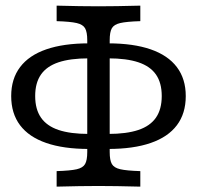

<svg xmlns="http://www.w3.org/2000/svg" viewBox="-20 -635 716 698"><path d="M297.2 -82.3V-488.7Q297.2 -518.5 289.3 -532.3Q281.4 -546 258.9 -551.2Q236.4 -556.5 185.9 -558.1V-614.5Q274.6 -612.1 337.9 -612.1Q399.1 -612.1 490.1 -614.5V-558.1Q439.5 -556.5 417 -551.2Q394.5 -546 386.6 -532.3Q378.8 -518.6 378.8 -488.7V-82.3Q378.8 -52.4 386.7 -38.7Q394.6 -25 417.1 -19.8Q439.6 -14.5 490.1 -12.9V43.5Q399.1 41.1 337.9 41.1Q274.6 41.1 185.9 43.5V-12.9Q236.4 -14.5 258.9 -19.7Q281.4 -24.9 289.3 -38.6Q297.2 -52.4 297.2 -82.3ZM20.7 -285.7Q20.7 -348.3 53 -391Q85.2 -433.8 148.2 -455.6Q211.1 -477.4 303.1 -477.4V-422.9Q235.6 -422.9 192.7 -408.5Q149.8 -394.1 128.9 -363.9Q107.9 -333.7 107.9 -286Q107.9 -237.8 129 -207.4Q150.1 -176.9 192.9 -162.5Q235.8 -148.1 303.1 -148.1V-93.5Q210.9 -93.5 148 -115.3Q85.1 -137 52.9 -179.8Q20.7 -222.6 20.7 -285.7ZM568 -286Q568 -333.7 547.1 -363.9Q526.1 -394.1 483.2 -408.5Q440.3 -422.9 372.9 -422.9V-477.4Q464.8 -477.4 527.8 -455.6Q590.7 -433.8 623 -391Q655.3 -348.3 655.3 -285.7Q655.3 -222.6 623.1 -179.8Q590.9 -137 528 -115.3Q465.1 -93.5 372.9 -93.5V-148.1Q440.1 -148.1 483 -162.5Q525.9 -176.9 547 -207.4Q568 -237.8 568 -286Z"/></svg>

Font: Playfair Micro SmCond SmLight
Style: Regular
Weight: 360
Width: 4
Designer: Claus Eggers Sørensen
Foundry: Claus Eggers Sørensen
Version: Version 2.100;Glyphs 3.2 (3219)